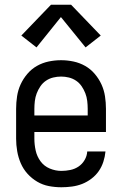

<svg xmlns="http://www.w3.org/2000/svg" viewBox="-20 -782 515 810"><path d="M239 8Q212 8 186 3Q160 -2 137 -15.5Q114 -29 96 -49Q78 -69 67.5 -93.5Q57 -118 52.5 -144.5Q48 -171 48 -197V-323Q48 -349 52 -375.5Q56 -402 67 -426Q78 -450 95.5 -470.5Q113 -491 136 -504Q159 -517 185 -522.5Q211 -528 238 -528Q264 -528 290 -522.5Q316 -517 339 -504Q362 -491 379.5 -470.5Q397 -450 408 -426Q419 -402 423 -375.5Q427 -349 427 -323V-225H125V-197Q125 -172 130.5 -147Q136 -122 151 -101.5Q166 -81 190 -71Q214 -61 239 -61Q258 -61 277 -65Q296 -69 311.5 -79.5Q327 -90 337 -107Q347 -124 348 -143H425Q423 -121 416 -99.5Q409 -78 396.5 -60Q384 -42 365.5 -28Q347 -14 326.5 -6Q306 2 283.5 5Q261 8 239 8ZM125 -295H350V-323Q350 -339 348 -356Q346 -373 340 -388.5Q334 -404 324.5 -418Q315 -432 301 -441.5Q287 -451 270.5 -455Q254 -459 238 -459Q221 -459 204.5 -455Q188 -451 174 -441.5Q160 -432 150.5 -418Q141 -404 135 -388.5Q129 -373 127 -356Q125 -339 125 -323ZM134 -582 70 -632 195 -762H280L405 -632L341 -582L237 -710Z"/></svg>

Font: Iosevka QP
Style: Regular
Weight: 400
Designer: Belleve Invis
Foundry: Belleve Invis
Version: Version 20.0.0; ttfautohint (v1.8.4)